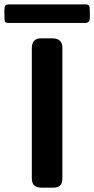

<svg xmlns="http://www.w3.org/2000/svg" viewBox="-57 -872 437 892"><path d="M-36.6 -809.6V-824.7Q-36.6 -838.9 -32.7 -845.2Q-28.8 -851.6 -14.6 -851.6H338.4Q354.5 -851.6 357.4 -844.7Q360.4 -837.9 360.4 -814.9V-788.6Q360.4 -766.6 341.3 -765.6H-14.6Q-31.7 -765.6 -34.2 -771.5Q-36.6 -777.3 -36.6 -809.6ZM90.8 -45.9V-647Q90.8 -693.8 132.8 -693.8Q132.8 -693.8 187 -693.8Q232.9 -693.8 232.9 -648.9V-47.9Q232.9 -28.8 230 -22Q228 -17.1 224.1 -12.5Q220.2 -7.8 217 -5.9Q213.9 -3.9 209 -2.4Q204.1 -1 201.7 -1Q199.2 -1 194.1 -0.5Q189 0 188 0H137.2Q115.2 0 103 -9.5Q90.8 -19 90.8 -45.9Z"/></svg>

Font: CMU Sans Serif
Style: Bold
Weight: 700
Version: Version 0.7.0